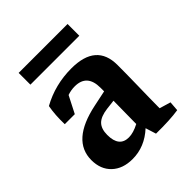

<svg xmlns="http://www.w3.org/2000/svg" viewBox="-152 -595 694 694"><g transform="rotate(-45 194.5 -248.0)"><path d="M127.4 7.3Q77.6 7.3 48.3 -20.5Q19 -48.3 19 -95.7Q19 -195.3 167 -226.1L227.5 -238.8V-257.3Q227.5 -326.7 165 -326.7Q146 -326.7 127.4 -320.3L94.2 -255.4H43Q41.5 -303.2 48.8 -342.3Q119.1 -381.3 202.6 -381.3Q329.1 -381.3 329.1 -272Q329.1 -258.3 328.9 -230Q328.6 -201.7 327.9 -168.7Q327.1 -135.7 326.7 -107.4Q326.2 -79.1 326.2 -64.5V-53.7L369.1 -41L366.2 -3.9Q323.2 2.9 252 2L239.3 -38.6Q189.5 7.3 127.4 7.3ZM124 -119.1Q124 -57.6 173.3 -57.6Q196.3 -57.6 226.1 -73.2Q226.1 -102.5 226.8 -132.8Q227.5 -163.1 227.5 -190.9L190.4 -186.5Q155.3 -182.1 139.6 -166.3Q124 -150.4 124 -119.1ZM56.2 -504.4H306.2V-444.3H56.2Z"/></g></svg>

Font: Markazi Text SemiBold
Style: Regular
Weight: 600
Designer: Borna Izadpanah (Arabic designer), Fiona Ross (Arabic design director) and Florian Runge (Latin designer)
Foundry: Borna Izadpanah and Florian Runge
Version: Version 1.001; ttfautohint (v1.8.3)